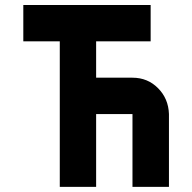

<svg xmlns="http://www.w3.org/2000/svg" viewBox="-20 -728 749 748"><path d="M496.1 -425.3Q555.2 -425.3 595.7 -384.5Q636.2 -343.8 638.2 -283.7V0H496.1V-283.7H354.5V0H212.9V-566.9H70.8V-708.5H566.9V-566.9H354.5V-425.3Z"/></svg>

Font: Blazma
Style: Regular
Weight: 400
Designer: GGBotNet
Version: 1.00